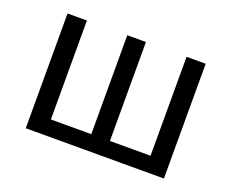

<svg xmlns="http://www.w3.org/2000/svg" viewBox="-86 -625 921 764"><g transform="rotate(20 374.5 -243.0)"><path d="M82 0V-486H164V-67H335V-486H414V-67H586V-486H667V0Z"/></g></svg>

Font: .
Style: 
Weight: 400
Designer: Paul D. Hunt, Dalton Maag
Foundry: Dalton Maag Ltd
Version: Version 1.200